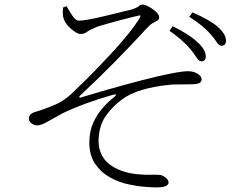

<svg xmlns="http://www.w3.org/2000/svg" viewBox="-20 -769 1040 836"><path d="M810 -554Q779 -592 718 -635L732 -655Q806 -618 839 -586Q876 -553 876 -524Q876 -502 857 -502Q846 -502 836 -518Q826 -534 810 -554ZM897 -620Q865 -657 804 -696L818 -715Q892 -683 926 -654Q964 -621 964 -592Q964 -570 944 -570Q933 -570 923.5 -585.5Q914 -601 897 -620ZM324 -679Q310 -679 297 -698Q284 -717 270 -742L255 -737Q252 -715 255 -696Q261 -668 288 -644.5Q315 -621 331 -621Q347 -621 358.5 -630Q370 -639 404 -653Q490 -679 583 -701Q589 -703 591 -701.5Q593 -700 589 -692Q552 -630 460.5 -532Q369 -434 312 -381Q263 -329 212 -310Q167 -291 128 -280Q106 -272 106 -252Q106 -239 118 -231Q130 -223 140 -223Q159 -223 183 -237Q207 -251 253 -276Q344 -320 474 -357Q483 -359 484.5 -356.5Q486 -354 479 -348Q453 -328 428 -300Q403 -272 386 -234.5Q369 -197 369 -148Q369 -93 394 -56Q419 -19 459 3.5Q499 26 546 35Q578 42 610.5 44.5Q643 47 661 47Q690 47 702 41Q714 35 714 26Q714 15 702.5 5.5Q691 -4 680 -7Q664 -9 637.5 -8Q611 -7 572 -11Q499 -20 455 -55Q411 -90 409 -154Q410 -221 440.5 -264Q471 -307 510 -335Q577 -387 730 -401Q782 -402 812 -402Q838 -402 848 -407.5Q858 -413 858 -423Q858 -437 840.5 -448Q823 -459 797 -459Q766 -459 668 -437Q533 -405 330 -344Q322 -344 327 -351Q483 -497 621 -648Q635 -663 647 -669.5Q659 -676 666 -680Q673 -684 673 -693Q673 -710 644.5 -729.5Q616 -749 602 -749Q591 -749 584.5 -742.5Q578 -736 555 -728Q522 -720 437.5 -699.5Q353 -679 324 -679Z"/></svg>

Font: Minh Nguyen ExtraLight
Style: Regular
Weight: 250
Designer: Ryoko NISHIZUKA 西塚涼子 (kana & ideographs); Frank Grießhammer (Latin, Greek & Cyrillic); Wenlong ZHANG 张文龙 (bopomofo); San
Foundry: Adobe
Version: Version 1.100;July 7, 2023;FontCreator 14.0.0.2814 64-bit